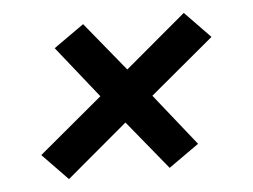

<svg xmlns="http://www.w3.org/2000/svg" viewBox="-37 -562 625 474"><g transform="rotate(-5 275.0 -325.0)"><path d="M116 -133 53 -198 211 -330 109 -458 184 -511 283 -390 434 -517 497 -452 339 -320 441 -192 366 -139 267 -260Z"/></g></svg>

Font: Lode Dark
Style: Bold Italic
Weight: 700
Italic angle: -11°
Monospace: yes
Designer: Belleve Invis
Foundry: Belleve Invis
Version: Version 29.2.0; ttfautohint (v1.8.3)